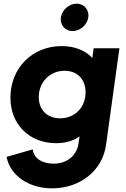

<svg xmlns="http://www.w3.org/2000/svg" viewBox="-20 -810 691 1050"><path d="M264 220C422 220 541 120 560 -18L633 -546H492L485 -493C445 -536 385 -558 317 -558C159 -558 37 -440 37 -276C37 -131 139 -27 287 -27C337 -27 380 -39 415 -64L409 -23C400 38 348 85 275 85C211 85 166 58 159 7L16 48C35 150 138 220 264 220ZM192 -279C192 -360 252 -423 333 -423C404 -423 448 -375 448 -305C448 -227 393 -163 309 -163C237 -163 192 -210 192 -279ZM313 -715C307 -674 336 -640 377 -640C418 -640 457 -674 463 -715C469 -756 440 -790 399 -790C358 -790 319 -756 313 -715Z"/></svg>

Font: Mluvka ExtraBold
Style: Italic
Weight: 800
Italic angle: -8°
Designer: Modified by Jiří Krblich, Original typeface by Gumpita Rahayu
Foundry: Gumpita Rahayu & Jiří Krblich
Version: Version 2.000;Glyphs 3.1.1 (3134)